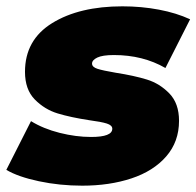

<svg xmlns="http://www.w3.org/2000/svg" viewBox="-38 -577 621 607"><path d="M-18 -40 60 -194Q99 -170 150.5 -157Q202 -144 250 -144Q317 -144 317 -170Q317 -181 299.5 -186.5Q282 -192 244 -197Q185 -206 144 -218.5Q103 -231 72 -262.5Q41 -294 41 -350Q41 -451 127 -504Q213 -557 349 -557Q409 -557 464.5 -546.5Q520 -536 563 -516L485 -362Q414 -403 322 -403Q286 -403 269.5 -395Q253 -387 253 -376Q253 -365 270 -359.5Q287 -354 328 -347Q386 -338 426.5 -325.5Q467 -313 497.5 -281.5Q528 -250 528 -195Q528 -129 487.5 -82.5Q447 -36 377.5 -13Q308 10 222 10Q151 10 85 -4Q19 -18 -18 -40Z"/></svg>

Font: Montserrat Alternates Black
Style: Italic
Weight: 900
Italic angle: -11.3°
Designer: Julieta Ulanovsky
Foundry: Julieta Ulanovsky
Version: Version 7.200